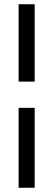

<svg xmlns="http://www.w3.org/2000/svg" viewBox="-20 -694 252 908"><path d="M68 -674H144V-308H68ZM68 -184H144V194H68Z"/></svg>

Font: Grenze Medium
Style: Regular
Weight: 500
Designer: Renata Polastri
Foundry: Omnibus-Type
Version: Version 1.002; ttfautohint (v1.8)